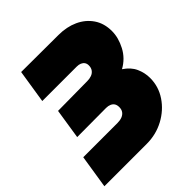

<svg xmlns="http://www.w3.org/2000/svg" viewBox="-196 -832 964 964"><g transform="rotate(-45 286.0 -350.5)"><path d="M-5 0 23 -178H267Q285 -178 299 -183.5Q313 -189 321 -200Q329 -211 329 -228Q329 -243 323 -252.5Q317 -262 305.5 -267Q294 -272 279 -272L73 -271L98 -432L308 -434Q324 -434 338 -439Q352 -444 360.5 -455.5Q369 -467 369 -484Q369 -497 363 -505.5Q357 -514 346.5 -518.5Q336 -523 322 -523H77L105 -701L369 -700Q427 -700 473 -679Q519 -658 546 -618.5Q573 -579 573 -524Q573 -477 547.5 -428.5Q522 -380 473 -353Q511 -328 526.5 -293.5Q542 -259 542 -222Q542 -161 508 -110.5Q474 -60 418 -30Q362 0 296 0Z"/></g></svg>

Font: MuseoModerno Black
Style: Italic
Weight: 900
Italic angle: -9°
Designer: Pablo Cosgaya, Héctor Gatti, Marcela Romero, and the Authors of The MuseoModerno Project.
Foundry: Omnibus-Type Team
Version: Version 1.003